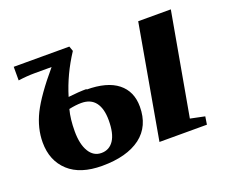

<svg xmlns="http://www.w3.org/2000/svg" viewBox="-85 -589 863 730"><g transform="rotate(-20 346.5 -224.0)"><path d="M590 -44 648 -32 643 0H451L532 -459H664ZM28 -403V-458H253L260 -438Q210 -362 185 -279Q227 -284 260 -284L258 -282Q341 -282 384 -248Q427 -214 427 -152Q427 -73 372 -31Q316 11 216 11Q128 11 81 -32Q33 -76 33 -150Q33 -207 61 -264Q90 -322 163 -408H95Q63 -408 28 -403ZM298 -144Q298 -191 279 -216Q260 -241 222 -241Q200 -241 172 -235Q162 -198 162 -148Q162 -96 180 -66Q198 -36 230 -36Q262 -36 280 -63Q298 -90 298 -144Z"/></g></svg>

Font: Libra Serif Modern
Style: Bold Italic
Weight: 700
Italic angle: -12°
Designer: Stefan Peev, Context Ltd
Foundry: Stefan Peev, Context Ltd
Version: Version 1.000